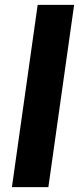

<svg xmlns="http://www.w3.org/2000/svg" viewBox="-20 -770 325 790"><path d="M29 0 135 -750H285L179 0Z"/></svg>

Font: Finlandica
Style: Bold Italic
Weight: 700
Italic angle: -8°
Designer: Niklas Ekholm, Juho Hiilivirta, Jaakko Suomalainen
Foundry: Helsinki Type Studio
Version: Version 1.064; ttfautohint (v1.8.4.7-5d5b)